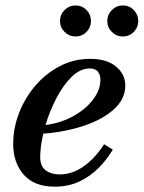

<svg xmlns="http://www.w3.org/2000/svg" viewBox="-20 -691 539 721"><path d="M382.9 -612.1Q382.9 -636.2 400.1 -653.4Q417.4 -670.6 441.4 -670.6Q465.4 -670.6 482.3 -653.4Q499.1 -636.2 499.1 -612.1Q499.1 -588.1 482.3 -571.1Q465.4 -554 441.4 -554Q417.4 -554 400.1 -571.1Q382.9 -588.1 382.9 -612.1ZM205.4 -612.1Q205.4 -636.2 222.6 -653.4Q239.9 -670.6 263.9 -670.6Q287.9 -670.6 304.8 -653.4Q321.6 -636.2 321.6 -612.1Q321.6 -588.1 304.8 -571.1Q287.9 -554 263.9 -554Q239.9 -554 222.6 -571.1Q205.4 -588.1 205.4 -612.1ZM131 -100.5Q131 -66.5 151.8 -51.2Q172.5 -36 203.5 -36Q252.5 -36 295.5 -67.2Q338.5 -98.5 371 -149.5L403.5 -129Q382 -92.5 350.8 -60.8Q319.5 -29 278.2 -9.5Q237 10 185 10Q108.5 10 69 -35.2Q29.5 -80.5 29.5 -150Q29.5 -209.5 51.5 -266.5Q73.5 -323.5 113 -369.5Q152.5 -415.5 205 -442.8Q257.5 -470 318.5 -470Q381 -470 415.8 -441Q450.5 -412 450.5 -370Q450.5 -319.5 408.2 -281Q366 -242.5 295.8 -219Q225.5 -195.5 142.5 -189Q131 -140 131 -100.5ZM317.5 -434Q281.5 -434 249.5 -402.8Q217.5 -371.5 192 -322.8Q166.5 -274 151 -221.5Q208.5 -229 255 -254.8Q301.5 -280.5 329.2 -316.8Q357 -353 357 -392Q357 -410.5 347.2 -422.2Q337.5 -434 317.5 -434Z"/></svg>

Font: Bodoni* 06pt Medium
Style: Italic
Weight: 500
Italic angle: -13°
Version: Version 2.3